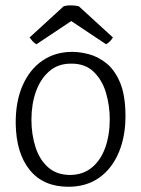

<svg xmlns="http://www.w3.org/2000/svg" viewBox="-20 -698 539 733"><path d="M256 -500Q285 -500 319.5 -491Q354 -482 385.5 -457Q417 -432 437.5 -385Q458 -338 459 -261Q460 -181 434.5 -118.5Q409 -56 360 -20.5Q311 15 241 15Q146 15 94 -48.5Q42 -112 40 -225Q39 -309 66 -371Q93 -433 142 -466.5Q191 -500 256 -500ZM250 -455Q201 -455 167.5 -425.5Q134 -396 117 -348Q100 -300 100 -241Q100 -185 115.5 -136.5Q131 -88 164 -59Q197 -30 249 -30Q298 -31 331.5 -59Q365 -87 382 -135Q399 -183 399 -243Q399 -295 384.5 -344Q370 -393 337 -424.5Q304 -456 250 -455ZM281 -674 411 -555Q407 -548 400.5 -541Q394 -534 385 -529L229 -633H275L119 -529Q110 -534 104 -541Q98 -548 93 -555L223 -674Q237 -678 253.5 -677.5Q270 -677 281 -674Z"/></svg>

Font: Karma Variable Light
Style: Regular
Weight: 300
Designer: Joana Correia
Foundry: Indian Type Foundry
Version: Version 3.000